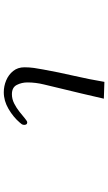

<svg xmlns="http://www.w3.org/2000/svg" viewBox="207 -790 585 1040"><g transform="rotate(90 500.0 -269.5)"><path d="M656 -108Q656 -100 652 -94Q648 -88 643 -83Q614 -49 570 -23Q526 3 479 3Q446 3 415 -10Q384 -23 364 -48Q344 -73 344 -109Q344 -135 347.5 -160.5Q351 -186 356 -211Q371 -294 390 -376.5Q409 -459 423 -542L514 -539Q501 -480 486.5 -420.5Q472 -361 458 -302Q448 -259 437 -214.5Q426 -170 426 -125Q426 -94 439.5 -67.5Q453 -41 490 -41Q516 -41 540.5 -53.5Q565 -66 585.5 -82.5Q606 -99 621 -111.5Q636 -124 642 -124Q650 -124 653 -119Q656 -114 656 -108Z"/></g></svg>

Font: Kaisei Opti
Style: Regular
Weight: 400
Designer: Font-Kai, 金井和夫
Foundry: KAZUO KANAI
Version: Version 5.003